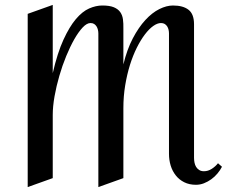

<svg xmlns="http://www.w3.org/2000/svg" viewBox="-20 -740 916 775"><path d="M876 -66.9Q868.7 -52.7 857.7 -39.6Q846.7 -26.4 832.8 -16.4Q818.8 -6.3 803.2 -0.2Q787.6 5.9 771 5.9Q744.1 5.9 723.6 -4.4Q703.1 -14.6 689.5 -32Q675.8 -49.3 668.9 -71.8Q662.1 -94.2 662.1 -119.1V-605Q662.1 -612.3 660.4 -619.9Q658.7 -627.4 654.8 -633.5Q650.9 -639.6 644.8 -643.3Q638.7 -647 629.9 -647Q615.2 -647 598.4 -635Q581.5 -623 564.7 -600.8Q547.9 -578.6 532.2 -547.4Q516.6 -516.1 504.6 -478Q492.7 -439.9 485.4 -395.8Q478 -351.6 478 -303.2V-21L377 15.1V-605Q377 -612.3 375.2 -619.9Q373.5 -627.4 369.6 -633.5Q365.7 -639.6 359.9 -643.3Q354 -647 345.2 -647Q330.6 -647 313.7 -629.2Q296.9 -611.3 280 -581.8Q263.2 -552.2 247.3 -513.7Q231.4 -475.1 219.5 -433.8Q207.5 -392.6 200.2 -351.6Q192.9 -310.5 192.9 -275.9V-21L91.8 15.1V-684.1L192.9 -720.2V-444.8Q211.9 -526.9 236.1 -579.6Q260.3 -632.3 286.4 -663.1Q312.5 -693.8 339.8 -705.8Q367.2 -717.8 393.1 -717.8Q422.4 -717.8 439.5 -710.7Q456.5 -703.6 465.3 -691.2Q474.1 -678.7 476.3 -661.9Q478.5 -645 478 -625V-480Q492.7 -540.5 516.1 -585.2Q539.6 -629.9 566.9 -659.4Q594.2 -689 623.3 -703.4Q652.3 -717.8 678.2 -717.8Q719.2 -717.8 741.2 -700.4Q763.2 -683.1 763.2 -642.1V-103Q763.2 -93.3 765.1 -83.5Q767.1 -73.7 771.7 -66.2Q776.4 -58.6 784.2 -53.7Q792 -48.8 803.2 -48.8Q819.8 -48.8 835 -58.6Q850.1 -68.4 859.9 -81.1Z"/></svg>

Font: Redressed
Style: Regular
Weight: 400
Designer: Astigmatic (AOETI)
Foundry: Astigmatic (AOETI)
Version: Version 1.001